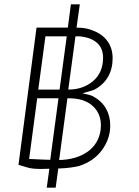

<svg xmlns="http://www.w3.org/2000/svg" viewBox="-20 -767 637 883"><path d="M487 -190Q487 -129 449.5 -77.5Q412 -26 345 -4Q307 6 248 8L236 96H195L207 9L171 10Q128 10 109 4L65 -9L148 -640H292L306 -747H347L332 -640Q377 -640 406 -627Q450 -611 474 -578Q498 -545 498 -499Q498 -451 477 -414Q456 -377 413 -354Q408 -352 395.5 -348.5Q383 -345 359 -338Q401 -329 408 -324Q447 -303 467 -268.5Q487 -234 487 -190ZM287 -600H189L156 -355H254ZM327 -600 294 -355Q362 -355 408 -394Q454 -433 454 -502Q454 -546 425 -571Q396 -596 343 -600ZM211 -32 249 -315H151L114 -36L180 -33ZM443 -171Q444 -178 444 -191Q444 -246 405.5 -280.5Q367 -315 297 -315H290L252 -31Q331 -33 382.5 -69Q434 -105 443 -171Z"/></svg>

Font: Bellota Light
Style: Italic
Weight: 300
Italic angle: -7.5°
Designer: Kemie Guaida
Foundry: Kemie Guaida
Version: Version 4.001